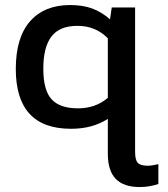

<svg xmlns="http://www.w3.org/2000/svg" viewBox="-20 -504 671 766"><path d="M537.1 242.2Q473.6 242.2 441.9 209.7Q410.2 177.2 410.2 109.9V-29.8Q349.6 9.8 263.2 9.8Q43 9.8 43 -229Q43 -354.5 100.1 -419.2Q157.2 -483.9 259.8 -483.9Q310.5 -483.9 348.1 -470Q385.7 -456.1 418.9 -426.8L425.8 -474.1H519V102.1Q519 133.8 529.5 145.5Q540 157.2 569.8 157.2Q585.4 157.2 611.8 150.9V230Q576.2 242.2 537.1 242.2ZM291 -71.8Q361.8 -71.8 410.2 -113.8V-351.1Q361.8 -400.9 289.1 -400.9Q217.8 -400.9 185.3 -358.4Q152.8 -315.9 152.8 -230Q152.8 -143.6 186 -107.7Q219.2 -71.8 291 -71.8Z"/></svg>

Font: Kanit
Style: Regular
Weight: 400
Designer: Katatrad Team
Foundry: CadsonDemak
Version: Version 1.000;PS 001.000;hotconv 1.0.88;makeotf.lib2.5.64775